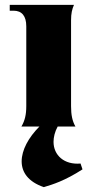

<svg xmlns="http://www.w3.org/2000/svg" viewBox="-20 -520 363 789"><path d="M68 0H142C97 45 69 97 69 143C69 188 96 227 160 249C197 238 246 223 319 176L311 152C244 158 200 118 200 63C200 44 205 22 217 0H290C277 -23 272 -48 272 -84V-437C272 -464 276 -482 284 -500H20V-476H36C70 -476 88 -454 88 -412V-84C88 -48 82 -24 68 0Z"/></svg>

Font: Sinistre Bold
Style: Regular
Weight: 900
Designer: Jules Durand
Foundry: Collletttivo
Version: Version 69.420;Glyphs 3.2 (3217)